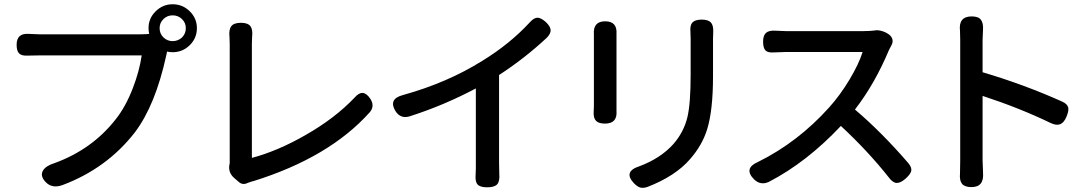

<svg xmlns="http://www.w3.org/2000/svg" viewBox="-20 -849 5107 901"><path d="M193 4Q167 -24 182 -49Q195 -71 237 -84Q412 -148 522 -288Q570 -348 604 -437Q634 -515 645 -589H404H164Q124 -589 107 -588Q80 -587 69 -599Q58 -611 58 -639Q58 -694 115 -690Q149 -688 164 -688H639Q665 -688 680 -690Q677 -704 677 -717Q677 -763 710.5 -796Q744 -829 790 -829Q837 -829 870.5 -796Q904 -763 904 -717Q904 -670 870.5 -637Q837 -604 790 -604Q776 -604 764 -607L760 -588Q709 -355 613 -228Q481 -58 272 20Q223 37 193 4ZM790 -656Q815 -656 834 -673Q852 -691 852 -717Q852 -742 834 -759.5Q816 -777 790 -777Q765 -777 747 -759.5Q729 -742 729 -717Q729 -691 747 -673.5Q765 -656 790 -656Z M1102 6 1081 -12Q1047 -40 1058 -83Q1058 -89 1058 -95V-369V-643Q1058 -663 1057 -674Q1053 -709 1065 -725.5Q1077 -742 1111 -742Q1144 -742 1156 -725Q1167 -709 1163 -675Q1162 -665 1162 -644V-108Q1285 -141 1415 -216Q1552 -294 1645 -392Q1684 -437 1718 -385Q1740 -351 1715 -322Q1525 -110 1169 1Q1167 1 1164 2Q1151 6 1143 9Q1120 21 1102 6Z M2266 30Q2233 30 2221 16.5Q2209 3 2212 -30Q2212 -40 2213 -59Q2213 -77 2213 -85V-434Q2062 -354 1902 -303Q1859 -290 1835 -329Q1802 -385 1871 -403Q2080 -461 2244 -564Q2373 -643 2467 -745Q2486 -766 2503 -766Q2520 -765 2542 -745Q2563 -725 2564 -708Q2565 -691 2545 -671Q2442 -575 2322 -497V-291V-85Q2322 -51 2323 -34Q2326 1 2313.5 15.5Q2301 30 2266 30Z M2984 31Q2971 27 2955 11Q2903 -44 2981 -69Q3080 -106 3140 -173Q3189 -229 3206 -300Q3221 -364 3221 -498V-667Q3221 -689 3220 -699Q3217 -730 3229.5 -743.5Q3242 -757 3273 -757Q3303 -757 3315.5 -744Q3328 -731 3327 -701Q3326 -690 3326 -667V-579V-492Q3326 -333 3299 -244Q3276 -168 3218 -102Q3150 -23 3019 28Q2999 35 2984 31ZM2819 -269Q2789 -269 2776.5 -282.5Q2764 -296 2766 -326Q2767 -334 2767 -348V-512V-676Q2767 -682 2767 -687Q2762 -749 2820 -749Q2877 -749 2873 -690Q2873 -683 2873 -676V-348Q2873 -339 2873 -329Q2878 -269 2819 -269Z M3518 -8Q3468 -59 3537 -89Q3725 -182 3872 -346Q3923 -403 3966.5 -475.5Q4010 -548 4028 -605H3668Q3649 -605 3611 -603Q3583 -601 3572 -612.5Q3561 -624 3561 -653.5Q3561 -683 3575 -695Q3589 -707 3619 -705Q3655 -703 3668 -703H3850H4032Q4061 -703 4085 -706Q4097 -709 4116 -704Q4135 -699 4149 -689L4152 -687Q4165 -677 4168 -663.5Q4171 -650 4163 -636Q4159 -629 4152 -615Q4085 -455 3992 -335Q4116 -230 4243 -83Q4260 -62 4256 -46Q4252 -31 4230 -11Q4206 10 4188 9.5Q4170 9 4152 -15Q4055 -138 3926 -258Q3766 -88 3589 4Q3549 23 3518 -8Z M4539 29Q4507 29 4494.5 13.5Q4482 -2 4485 -35Q4486 -56 4486 -96V-379V-663Q4486 -689 4485 -704Q4477 -772 4540 -772Q4571 -772 4583 -756.5Q4595 -741 4593 -709Q4591 -677 4591 -663V-510Q4787 -452 4965 -372Q4989 -361 4993 -344Q4996 -329 4985 -302Q4973 -273 4955 -266Q4937 -259 4910 -272Q4765 -342 4591 -399V-96Q4591 -83 4593 -43Q4593 -40 4593 -39Q4599 29 4539 29Z"/></svg>

Font: GenSenRounded JP M
Style: Regular
Weight: 500
Version: Version 1.501;PS 1;hotconv 16.6.51;makeotf.lib2.5.65220